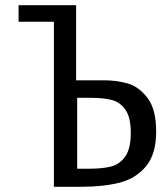

<svg xmlns="http://www.w3.org/2000/svg" viewBox="-20 -714 640 734"><path d="M186 -631H51V-694H271V-407H378Q425.5 -407 468 -395Q510.5 -383 543.8 -339.8Q577 -296.5 577 -211Q577 -124.5 538 -78Q499 -31.5 437.5 -15.8Q376 0 293 0H186ZM321 -69Q371.5 -69 404.8 -77.5Q438 -86 459 -116Q480 -146 480 -206Q480 -264.5 460 -293.8Q440 -323 408.2 -331.5Q376.5 -340 328 -340H275V-69Z"/></svg>

Font: JuliaMono Light
Style: Regular
Weight: 300
Monospace: yes
Designer: cormullion
Foundry: corm
Version: Version 0.054; ttfautohint (v1.8.4)